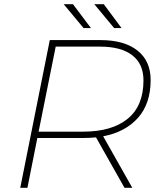

<svg xmlns="http://www.w3.org/2000/svg" viewBox="-20 -890 758 910"><path d="M76 0 216 -700H456Q569 -700 631.5 -650.5Q694 -601 694 -511Q694 -399 634 -331.5Q574 -264 469 -244L607 0H570L435 -239Q406 -236 375 -236H157L110 0ZM163 -266H374Q510 -266 585 -327Q660 -388 660 -509Q660 -587 607 -628Q554 -669 455 -669H244ZM376 -757 282 -870H326L411 -757ZM521 -757 427 -870H472L556 -757Z"/></svg>

Font: Montserrat ExtraLight
Style: Italic
Weight: 200
Italic angle: -11.3°
Designer: Julieta Ulanovsky
Foundry: Julieta Ulanovsky
Version: Version 9.000; ttfautohint (v1.8.4.7-5d5b)